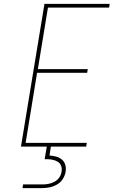

<svg xmlns="http://www.w3.org/2000/svg" viewBox="-20 -755 616 989"><path d="M88 0H424L427 -19H112L171 -380H429L432 -399H175L227 -716H542L545 -735H209ZM96 214H196Q216 214 235.5 210Q255 206 273.5 195.5Q292 185 303.5 167Q315 149 318 129Q321 112 316.5 95Q312 78 299 67Q286 56 269 51.5Q252 47 235 46L242 0H221L210 65H221Q236 65 251 68Q266 71 278 78.5Q290 86 295 100Q300 114 297 130Q295 145 285.5 159Q276 173 261 181Q246 189 230.5 192Q215 195 199 195H99Z"/></svg>

Font: Iosevka Sparkle Thin
Style: Italic
Weight: 100
Italic angle: -9°
Designer: Belleve Invis
Foundry: Belleve Invis
Version: Version 4.5.0; ttfautohint (v1.8.3)